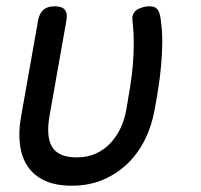

<svg xmlns="http://www.w3.org/2000/svg" viewBox="-20 -580 640 610"><path d="M101 -515Q105 -538 118 -549Q131 -560 154 -560Q177 -560 186 -549Q195 -538 191 -515L137 -210Q132 -180 133.5 -156Q135 -132 144.5 -115Q154 -98 173.5 -89Q193 -80 224 -80Q259 -80 285.5 -92.5Q312 -105 331.5 -126Q351 -147 363.5 -174Q376 -201 381 -230Q388 -269 393.5 -304Q399 -339 402 -373.5Q405 -408 405 -442.5Q405 -477 401 -515Q401 -518 400.5 -521Q400 -524 401 -527Q404 -545 421.5 -552.5Q439 -560 454 -560Q466 -560 472.5 -556.5Q479 -553 482.5 -547Q486 -541 488 -533Q490 -525 491 -515Q496 -478 495.5 -443Q495 -408 492 -373.5Q489 -339 483.5 -303.5Q478 -268 471 -230Q462 -180 440.5 -136.5Q419 -93 385.5 -60.5Q352 -28 307.5 -9Q263 10 208 10Q157 10 122.5 -6Q88 -22 68.5 -50.5Q49 -79 43.5 -120Q38 -161 47 -210Z"/></svg>

Font: Maple Mono Normal NL
Style: Italic
Weight: 400
Italic angle: -10°
Monospace: yes
Designer: subframe7536
Version: Version 7.000